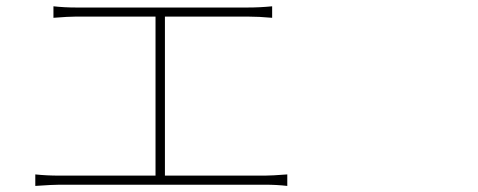

<svg xmlns="http://www.w3.org/2000/svg" viewBox="-20 -659 1540 619"><path d="M511.7 -92.8H834Q855.5 -92.8 906.2 -96.7V-59.6Q872.1 -63.5 834 -63.5H171.9Q150.4 -63.5 93.8 -59.6V-96.7Q129.9 -92.8 171.9 -92.8H481.4V-605.5H224.6Q201.2 -605.5 152.3 -601.6V-638.7Q187.5 -634.8 224.6 -634.8H779.3Q818.4 -634.8 857.4 -638.7V-601.6Q814.5 -605.5 779.3 -605.5H511.7Z"/></svg>

Font: Bpmf Zihi Sans ExtraLight
Style: ExtraLight
Weight: 250
Foundry: But Ko
Version: Version 1.320